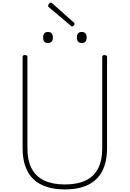

<svg xmlns="http://www.w3.org/2000/svg" viewBox="-20 -1439 998 1478"><path d="M480 19Q400 19 338.5 -1Q277 -21 236 -61Q195 -101 174.5 -160.5Q154 -220 154 -299V-1000Q154 -1008 158 -1011.5Q162 -1015 172 -1015Q183 -1015 187 -1011.5Q191 -1008 191 -1000V-296Q191 -204 223.5 -142Q256 -80 320.5 -49.5Q385 -19 480 -19Q575 -19 639 -49.5Q703 -80 735 -142Q767 -204 767 -296V-1000Q767 -1008 771 -1011.5Q775 -1015 785 -1015Q804 -1015 804 -1000V-299Q804 -194 767.5 -123Q731 -52 659 -16.5Q587 19 480 19ZM348 -1108Q330 -1108 321 -1118.5Q312 -1129 312 -1150Q312 -1172 321.5 -1182.5Q331 -1193 349 -1193Q368 -1193 377.5 -1182.5Q387 -1172 387 -1150Q387 -1128 377 -1118Q367 -1108 348 -1108ZM610 -1108Q590 -1108 581 -1118.5Q572 -1129 572 -1150Q572 -1172 581.5 -1182.5Q591 -1193 609 -1193Q628 -1193 637.5 -1182.5Q647 -1172 647 -1150Q647 -1129 637.5 -1118.5Q628 -1108 610 -1108ZM535 -1235Q532 -1235 530 -1237Q528 -1239 524 -1242L354 -1385Q351 -1388 351 -1390Q351 -1392 351 -1395Q351 -1400 354 -1405.5Q357 -1411 362 -1415Q367 -1419 372 -1419Q375 -1419 378 -1416.5Q381 -1414 385 -1411L550 -1264Q553 -1261 553.5 -1258Q554 -1255 554 -1253Q554 -1249 547 -1242Q540 -1235 535 -1235Z"/></svg>

Font: Playwrite NG Modern Thin
Style: Regular
Weight: 250
Designer: Veronika Burian, José Scaglione
Foundry: TypeTogether
Version: Version 1.002